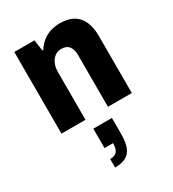

<svg xmlns="http://www.w3.org/2000/svg" viewBox="-203 -649 966 1073"><g transform="rotate(-30 280.0 -112.5)"><path d="M54 0V-527H184L194 -456H200Q217 -483 240 -501.5Q263 -520 291.5 -529.5Q320 -539 354 -539Q405 -539 439 -520Q473 -501 490.5 -462.5Q508 -424 508 -366V0H354V-337Q354 -355 349.5 -368.5Q345 -382 337.5 -391.5Q330 -401 317.5 -406Q305 -411 289 -411Q265 -411 247 -397.5Q229 -384 219 -361Q209 -338 209 -307V0ZM219 314V259Q251 259 264 242Q277 225 277 190H222V65H342V167Q342 222 329 254Q316 286 288.5 300Q261 314 219 314Z"/></g></svg>

Font: Archivo SemiCondensed ExtraBold
Style: Regular
Weight: 800
Width: 4
Designer: Hector Gatti
Foundry: Omnibus-Type
Version: Version 2.001